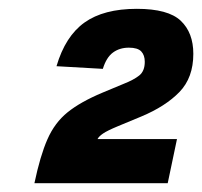

<svg xmlns="http://www.w3.org/2000/svg" viewBox="-20 -738 458 435"><path d="M58 -323Q71 -385 87.5 -422.5Q104 -460 133 -483.5Q162 -507 212 -528L260 -548Q283 -557 295.5 -567Q308 -577 308 -598Q308 -613 300 -621.5Q292 -630 272 -630Q251 -630 236 -619Q221 -608 213 -582L108 -588Q128 -656 171.5 -687Q215 -718 290 -718Q361 -718 389.5 -691Q418 -664 418 -616Q418 -562 386.5 -529.5Q355 -497 300 -474L247 -452Q223 -442 213.5 -435.5Q204 -429 201 -423H381L360 -323Z"/></svg>

Font: Geist Black
Style: Italic
Weight: 900
Italic angle: -12°
Designer: Basement.studio, Andrés Briganti, Mateo Zaragoza
Foundry: Basement.studio, Vercel, Andrés Briganti, Guido Ferreyra, Mateo Zaragoza
Version: Version 1.500; ttfautohint (v1.8.4.7-5d5b)